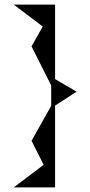

<svg xmlns="http://www.w3.org/2000/svg" viewBox="-20 -788 395 840"><path d="M315 -387 221 -326V32H40L171 -67L118 -172L204 -325V-414L118 -585L167 -672L40 -768H221V-442Z"/></svg>

Font: Chokokutai
Style: Regular
Weight: 400
Designer: 108号,108go
Foundry: Font Zone 108
Version: Version 1.000; ttfautohint (v1.8.3)